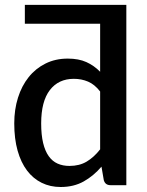

<svg xmlns="http://www.w3.org/2000/svg" viewBox="-20 -760 604 788"><path d="M391 -384.5Q368.5 -413.5 341.5 -425Q314.5 -436.5 283 -436.5Q220 -436.5 184.5 -390.2Q149 -344 149 -253.5Q149 -206.5 157 -173.2Q165 -140 180 -119Q195 -98 216.5 -88.5Q238 -79 265 -79Q306 -79 335.8 -96.8Q365.5 -114.5 391 -147ZM498.5 0H433.5Q412 0 406 -20.5L396.5 -76Q364.5 -38.5 323.8 -15.5Q283 7.5 229 7.5Q186 7.5 151 -9.8Q116 -27 91 -60Q66 -93 52.2 -141.8Q38.5 -190.5 38.5 -253.5Q38.5 -310.5 53.8 -359Q69 -407.5 97.5 -443.2Q126 -479 166.8 -499.2Q207.5 -519.5 258 -519.5Q303 -519.5 334.5 -505.2Q366 -491 391 -465.5V-662.5H82V-740H498.5Z"/></svg>

Font: Lato 2
Style: Regular
Weight: 600
Designer: Lukasz Dziedzic with Adam Twardoch and Botio Nikoltchev
Foundry: tyPoland Lukasz Dziedzic
Version: Version 2.015; 2015-08-06; http://www.latofonts.com/